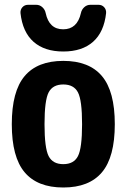

<svg xmlns="http://www.w3.org/2000/svg" viewBox="-20 -790 540 819"><path d="M187.5 -124Q205.1 -89.8 250 -89.8Q294.9 -89.8 312.5 -124Q330.1 -158.2 330.1 -260.3Q330.1 -362.3 312.5 -396Q294.9 -429.7 250 -429.7Q205.1 -429.7 187.5 -396Q169.9 -362.3 169.9 -260.3Q169.9 -158.2 187.5 -124ZM85 -465.3Q139.6 -530.3 250 -530.3Q360.4 -530.3 415 -465.3Q469.7 -400.4 469.7 -260.3Q469.7 -120.1 415 -55.2Q360.4 9.8 250 9.8Q139.6 9.8 85 -55.2Q30.3 -120.1 30.3 -260.3Q30.3 -400.4 85 -465.3ZM365.2 -769.5H400.4Q415 -769.5 424.3 -759.3Q433.6 -749 432.6 -734.4Q423.8 -653.3 377 -611.8Q330.1 -570.3 250 -570.3Q169.9 -570.3 123 -611.8Q76.2 -653.3 67.4 -734.4Q66.4 -749 75.7 -759.3Q85 -769.5 99.6 -769.5H134.8Q149.4 -769.5 160.6 -759.3Q171.9 -749 174.8 -734.4Q189.5 -665 249.5 -665Q309.6 -665 325.2 -734.4Q328.1 -749 339.4 -759.3Q350.6 -769.5 365.2 -769.5Z"/></svg>

Font: Rounded-L Mgen+ 1mn bold
Style: Bold
Weight: 700
Designer: [Source Han Sans]
Ryoko NISHIZUKA  (kana & ideographs); Paul D. Hunt (Latin, Greek & Cyrillic); Wenlong ZHANG  (bopomofo
Version: Version 1.059.20150602